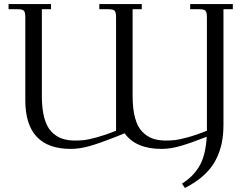

<svg xmlns="http://www.w3.org/2000/svg" viewBox="-20 -722 1216 941"><path d="M22 -676.8V-702.1H230V-676.8H185.1V-252.9Q185.1 -189 197 -144.8Q209 -100.6 231.9 -76.9Q254.9 -53.2 282.7 -43.2Q310.5 -33.2 347.2 -33.2Q372.1 -33.2 392.6 -35.4Q413.1 -37.6 454.3 -48.8Q495.6 -60.1 548.8 -81.1V-637.2Q548.8 -662.1 541.7 -669.4Q534.7 -676.8 509.8 -676.8H466.8V-702.1H674.8V-676.8H629.9V-252.9Q629.9 -189 641.8 -144.8Q653.8 -100.6 676.8 -76.9Q699.7 -53.2 727.5 -43.2Q755.4 -33.2 792 -33.2Q816.9 -33.2 837.4 -35.4Q857.9 -37.6 899.4 -48.8Q940.9 -60.1 994.1 -81.1V-637.2Q994.1 -662.1 987.1 -669.4Q980 -676.8 955.1 -676.8H912.1V-702.1H1121.1V-676.8H1075.2V-110.8Q1075.2 -60.1 1066.4 -18.6Q1057.6 22.9 1036.9 63Q1016.1 103 978.5 137.2Q940.9 171.4 886.2 199.2L872.1 178.2Q898.4 161.1 917.5 142.8Q936.5 124.5 953.6 97.9Q970.7 71.3 980.5 33.9Q990.2 -3.4 993.2 -51.8Q912.1 -20 863.3 -6.1Q814.5 7.8 772 7.8Q645.5 7.8 590.8 -68.8L548.8 -51.8Q468.3 -20 418.9 -6.1Q369.6 7.8 327.1 7.8Q104 7.8 104 -231V-637.2Q104 -662.1 96.9 -669.4Q89.8 -676.8 64.9 -676.8Z"/></svg>

Font: Dihjauti S
Style: Regular
Weight: 400
Designer: T. Christopher White
Version: Version 3.0.0